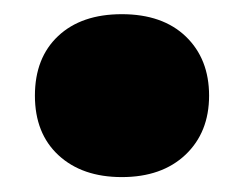

<svg xmlns="http://www.w3.org/2000/svg" viewBox="-20 -234 336 264"><path d="M147.5 9.5Q93 9.5 60.5 -20.5Q28 -50.5 28 -102.5Q28 -154.5 60 -184.5Q92 -214.5 147.5 -214.5Q203.5 -214.5 235.5 -183.8Q267.5 -153 267.5 -102.5Q267.5 -52 235 -21.2Q202.5 9.5 147.5 9.5Z"/></svg>

Font: Encode Sans XBd
Style: Regular
Weight: 800
Designer: Multiple Designers
Foundry: Impallari Type
Version: Version 3.002; ttfautohint (v1.8.3) -l 8 -r 50 -G 200 -x 14 